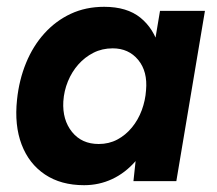

<svg xmlns="http://www.w3.org/2000/svg" viewBox="-20 -532 637 564"><path d="M372 0 382 -93 450 -500H582L498 0ZM227 12Q159 12 112 -19.5Q65 -51 43.5 -107.5Q22 -164 30 -239Q36 -297 56.5 -347Q77 -397 110.5 -434Q144 -471 188 -491.5Q232 -512 286 -512Q353 -512 392.5 -480Q432 -448 447.5 -392.5Q463 -337 454 -263Q448 -196 428.5 -145Q409 -94 378.5 -59Q348 -24 309.5 -6Q271 12 227 12ZM270 -109Q300 -109 324.5 -122Q349 -135 367.5 -157.5Q386 -180 396.5 -208.5Q407 -237 409 -267Q414 -322 386 -356Q358 -390 311 -390Q280 -390 254.5 -377Q229 -364 210 -342.5Q191 -321 179.5 -293Q168 -265 166 -234Q163 -180 191.5 -144.5Q220 -109 270 -109Z"/></svg>

Font: Figtree
Style: Bold Italic
Weight: 700
Italic angle: -9.5°
Foundry: Erik Kennedy
Version: Version 2.001;gftools[0.9.30]